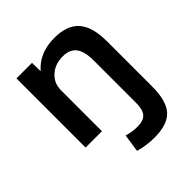

<svg xmlns="http://www.w3.org/2000/svg" viewBox="-205 -665 1021 1021"><g transform="rotate(-45 306.0 -154.0)"><path d="M254 206 269 105Q307 117 346 117Q392 117 411.5 95Q431 73 431 22V-297Q431 -365 406.5 -397Q382 -429 330 -429Q272 -429 234 -395Q196 -361 196 -308V0H73V-520H190L191 -458H193Q256 -530 368 -530Q463 -530 508 -479Q553 -428 553 -320V22Q553 129 510.5 175.5Q468 222 371 222Q309 222 254 206Z"/></g></svg>

Font: Enso SemiBold
Style: Regular
Weight: 600
Designer: Coji Morishita
Foundry: UNDERFOREST DESIGN
Version: Version 1.000